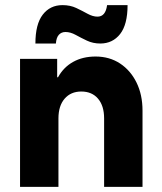

<svg xmlns="http://www.w3.org/2000/svg" viewBox="-20 -730 632 750"><path d="M58.3 0V-500H203.3V-428.3H206.7Q228.3 -467.5 265.8 -488.3Q303.3 -509.2 353.3 -509.2Q407.5 -509.2 448.8 -482.1Q490 -455 513.3 -407.5Q536.7 -360 536.7 -297.5V0H386.7V-267.5Q386.7 -316.7 362.9 -344.6Q339.2 -372.5 297.5 -372.5Q256.7 -372.5 232.5 -344.6Q208.3 -316.7 208.3 -267.5V0ZM118.3 -560Q118.3 -635.8 147.1 -672.9Q175.8 -710 224.2 -710Q254.2 -710 277.9 -698.8Q301.7 -687.5 322.1 -676.2Q342.5 -665 360.8 -665Q392.5 -665 398.3 -710H478.3Q478.3 -634.2 449.2 -597.1Q420 -560 371.7 -560Q343.3 -560 319.6 -571.2Q295.8 -582.5 275.4 -593.8Q255 -605 235.8 -605Q220 -605 210 -594.2Q200 -583.3 198.3 -560Z"/></svg>

Font: Funnel Sans Light ExtraBold
Style: Regular
Weight: 800
Version: Version 1.000